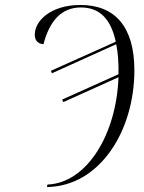

<svg xmlns="http://www.w3.org/2000/svg" viewBox="-20 -743 581 773"><path d="M171 0 169 10C382 7 521 -216 521 -460C521 -635 443 -723 304 -723C183 -723 120 -658 120 -604C120 -581 131 -567 155 -565C179 -657 226 -713 306 -713C383 -713 427 -664 446 -575L185 -458L189 -448L448 -565C455 -531 458 -489 457 -444L230 -342L235 -332L457 -432C449 -201 329 -6 171 0Z"/></svg>

Font: Noto Serif Display Condensed Light
Style: Italic
Weight: 300
Width: 3
Italic angle: -12°
Designer: Monotype Design Team
Foundry: Monotype Imaging Inc.
Version: Version 2.009